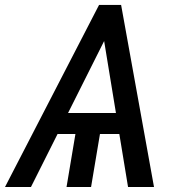

<svg xmlns="http://www.w3.org/2000/svg" viewBox="-47 -747 698 767"><path d="M464.5 0H568.2L436.8 -727.3H348.7L-27 0H76.7L182.9 -211.6H254.3L218.8 0H316.8L352.3 -211.6H429.7ZM224.8 -295.5 369 -583.1 416.2 -295.5Z"/></svg>

Font: Magic Ui Pro
Style: Italic
Weight: 400
Italic angle: -9.39999°
Designer: Stefan Endress, Andreas Faust
Version: Version 1.000;FEAKit 1.0